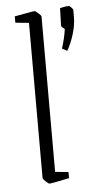

<svg xmlns="http://www.w3.org/2000/svg" viewBox="-50 -679 353 721"><g transform="rotate(-5 126.5 -319.0)"><path d="M217 -481 198 -491Q210 -528 215 -563Q210 -567 206 -570.5Q202 -574 202 -577L204 -643Q213 -645 221 -646.5Q229 -648 238 -648Q240 -648 246.5 -641.5Q253 -635 253 -632V-604Q253 -574 242 -539Q231 -504 217 -481ZM107 10Q104 10 93.5 0.5Q83 -9 83 -13V-598L32 -603V-627Q32 -627 49 -630Q66 -633 84.5 -636.5Q103 -640 108 -640Q111 -640 121.5 -630.5Q132 -621 132 -618V-32L182 -27V-4Q182 -4 165 -0.5Q148 3 130 6.5Q112 10 107 10Z"/></g></svg>

Font: Grenze Gotisch ExtraLight
Style: Regular
Weight: 200
Designer: Renata Polastri
Foundry: Omnibus-Type
Version: Version 1.001